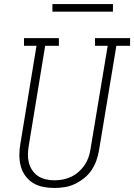

<svg xmlns="http://www.w3.org/2000/svg" viewBox="-20 -924 665 952"><path d="M249 8Q221 8 193.5 2.5Q166 -3 143.5 -17Q121 -31 105.5 -52.5Q90 -74 83 -100Q76 -126 76 -154.5Q76 -183 81 -211L161 -697H99V-735H272V-697H204L123 -204Q119 -182 118.5 -160Q118 -138 123 -118Q128 -98 139.5 -80.5Q151 -63 168 -51.5Q185 -40 206.5 -35Q228 -30 249 -30Q271 -30 292 -34Q313 -38 333 -47.5Q353 -57 370 -72Q387 -87 399.5 -105.5Q412 -124 419 -144.5Q426 -165 429 -186L514 -697H451V-735H625V-697H557L471 -179Q467 -154 458 -128.5Q449 -103 434 -80.5Q419 -58 397 -40.5Q375 -23 350.5 -11.5Q326 0 300 4Q274 8 249 8ZM540 -866H240V-904H540Z"/></svg>

Font: Iosevka Curly Slab XLtExObl
Style: Regular
Weight: 200
Width: 7
Italic angle: -9°
Monospace: yes
Designer: Belleve Invis
Foundry: Belleve Invis
Version: Version 11.0.0; ttfautohint (v1.8.3)